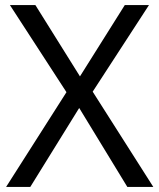

<svg xmlns="http://www.w3.org/2000/svg" viewBox="-20 -734 626 754"><path d="M582 0H480L291 -310L99 0H4L241 -372L19 -714H119L294 -434L470 -714H565L344 -374Z"/></svg>

Font: Noto Sans Tifinagh
Style: Regular
Weight: 400
Designer: JamraPatel
Foundry: JamraPatel LLC
Version: Version 2.004; ttfautohint (v1.8.4.7-5d5b)